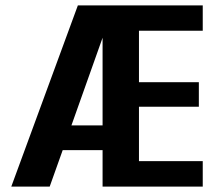

<svg xmlns="http://www.w3.org/2000/svg" viewBox="-20 -695 812 715"><path d="M22 0 270 -675H735V-580.5H497.5V-389H720.5V-297.5H497.5V-95H735V0H362V-136H213.5L165 0ZM246 -228H362V-554.5Z"/></svg>

Font: Anybody SemiBold
Style: Regular
Weight: 600
Designer: Tyler Finck
Foundry: Etcetera Type Company
Version: Version 1.010; ttfautohint (v1.8.3) -l 8 -r 50 -G 200 -x 14 